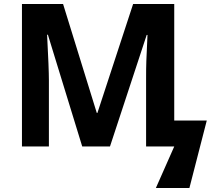

<svg xmlns="http://www.w3.org/2000/svg" viewBox="-20 -734 1076 962"><path d="M712 -338V0H853L761 208H929L1016 -130H853V-714H647L468 -168H465L296 -714H90V0H225V-332C225 -370 222 -446 216 -560H220L392 0H531L715 -559H719C713 -426 712 -419 712 -338ZM943 0Z"/></svg>

Font: Passageway
Style: Regular
Weight: 700
Foundry: Ascender Corporation
Version: Version 1.11